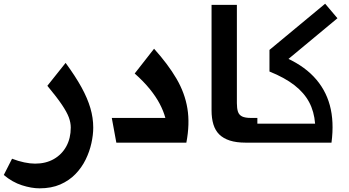

<svg xmlns="http://www.w3.org/2000/svg" viewBox="-105 -766 1872 1031"><path d="M107.3 245.3Q64 245.3 12.7 228.8Q-38.7 212.3 -84.7 173.7L-40.3 86.3Q-7 99.3 25.2 106Q57.3 112.7 83.3 112.7Q141.3 112.7 184.3 88Q227.3 63.3 251.2 19.7Q275 -24 275 -81Q275 -107.3 264.7 -135.5Q254.3 -163.7 227.2 -204Q200 -244.3 149.3 -305.3L247.3 -428.3Q300.3 -356 332.7 -297Q365 -238 380.3 -185.7Q395.7 -133.3 395.7 -81Q395.7 -41.7 385.8 3Q376 47.7 355 90.7Q334 133.7 300.2 168.7Q266.3 203.7 218.7 224.5Q171 245.3 107.3 245.3Z M519.7 0 495.3 -132.7H783Q773 -169.7 752.8 -208.2Q732.7 -246.7 699.5 -287.7Q666.3 -328.7 618.3 -371.3L722.3 -504.3Q797.3 -421 842.5 -343.8Q887.7 -266.7 901.3 -183.7Q915 -100.7 895.7 0Z M1214.3 0Q1164.3 0 1129.2 -11.3Q1094 -22.7 1072.3 -44.2Q1050.7 -65.7 1040.8 -98.3Q1031 -131 1031 -172.7V-740H1167V-212Q1167 -183.7 1172.8 -166.2Q1178.7 -148.7 1195 -140.7Q1211.3 -132.7 1243.7 -132.7H1277V0Z M1342 -498 1641 -746 1707 -668 1400 -413 1412 -464Q1516 -421 1579 -355Q1642 -289 1666 -201Q1690 -113 1675 0H1277V-102H1587Q1582 -167 1555 -217.5Q1528 -268 1476 -308.5Q1424 -349 1342 -382Z"/></svg>

Font: Lexend Medium
Style: Regular
Weight: 500
Designer: Bonnie Shaver-Troup, Thomas Jockin
Foundry: Lexend
Version: Version 1.005